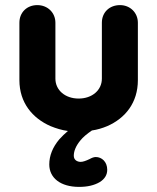

<svg xmlns="http://www.w3.org/2000/svg" viewBox="-20 -500 616 752"><path d="M379 -192C379 -147 341 -114 288 -114C235 -114 197 -147 197 -192V-411C197 -450 167 -480 126 -480C86 -480 56 -452 56 -411V-186C56 -98 107 -37 178 -6C200 3 223 10 246 13C234 23 223 34 212 46C186 77 173 110 173 144C173 197 217 232 290 232C322 232 349 226 371 213C390 201 400 185 400 165C400 134 379 115 355 115C347 115 338 119 331 123C316 130 305 134 296 134C283 134 269 127 269 110C269 92 277 72 294 51C305 37 321 24 340 11C361 8 381 2 400 -6C471 -37 520 -98 520 -186V-411C520 -450 490 -480 450 -480C409 -480 379 -452 379 -411Z"/></svg>

Font: Dongle
Style: Bold
Weight: 700
Designer: Yanghee Ryu
Foundry: Yanghee Ryu
Version: Version 2.000